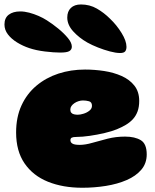

<svg xmlns="http://www.w3.org/2000/svg" viewBox="-64 -816 714 882"><path d="M314 46.5Q225 46.5 156.2 18.8Q87.5 -9 48.8 -65.5Q10 -122 10 -207.5Q10 -278 34.8 -331.8Q59.5 -385.5 103.2 -422.2Q147 -459 204.2 -477.8Q261.5 -496.5 326.5 -496.5Q370.5 -496.5 414.5 -489.8Q458.5 -483 495 -466.8Q531.5 -450.5 553.5 -422.5Q575.5 -394.5 575.5 -352.5Q575.5 -324.5 567.8 -303.8Q560 -283 546 -268Q532 -253 513.2 -242Q494.5 -231 472.5 -222Q450.5 -213 416.8 -205Q383 -197 348.2 -192Q313.5 -187 288 -187Q272.5 -187 266 -183.8Q259.5 -180.5 259.5 -172Q259.5 -167 261.8 -163Q264 -159 268.5 -156.5Q274 -153 282.8 -151.8Q291.5 -150.5 302.5 -150.5Q328 -150.5 360.5 -160Q393 -169.5 430.8 -179Q468.5 -188.5 510.5 -188.5Q555.5 -188.5 582.8 -172Q610 -155.5 610 -106.5Q610 -65.5 585 -36.2Q560 -7 517.8 11.2Q475.5 29.5 422.5 38Q369.5 46.5 314 46.5ZM293.5 -289Q305 -289 320.2 -293.8Q335.5 -298.5 347 -307.8Q358.5 -317 358.5 -330Q358.5 -347 345 -350.8Q331.5 -354.5 317 -354.5Q307 -354.5 296.8 -351.2Q286.5 -348 278 -342.2Q269.5 -336.5 264.2 -329Q259 -321.5 259 -313Q259 -303 263.8 -297.8Q268.5 -292.5 276.5 -290.8Q284.5 -289 293.5 -289ZM212.5 -574.5Q183.5 -574.5 142.5 -579.5Q101.5 -584.5 70.5 -595Q40.5 -605 14.5 -621Q-11.5 -637 -27.5 -657.8Q-43.5 -678.5 -43.5 -703.5Q-43.5 -733.5 -23.8 -748.5Q-4 -763.5 29 -763.5Q48.5 -763.5 70.2 -757.8Q92 -752 113.2 -742.8Q134.5 -733.5 151.5 -722.5Q177.5 -706 203.8 -684.5Q230 -663 248 -641.2Q266 -619.5 266 -601.5Q266 -588.5 255 -581.5Q244 -574.5 212.5 -574.5ZM487.5 -572.5Q468 -572.5 440.8 -579.8Q413.5 -587 385.8 -598Q358 -609 337.5 -620.5Q299.5 -642 272.2 -672Q245 -702 245 -735.5Q245 -763.5 261.5 -779.5Q278 -795.5 308 -795.5Q348 -795.5 381 -776.5Q414 -757.5 441.5 -730Q472 -701 494.5 -664.5Q517 -628 517 -601Q517 -587.5 511 -580Q505 -572.5 487.5 -572.5Z"/></svg>

Font: Gluten Black
Style: Regular
Weight: 900
Designer: Tyler Finck
Foundry: Etcetera Type Company
Version: Version 1.300